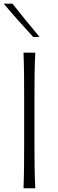

<svg xmlns="http://www.w3.org/2000/svg" viewBox="-23 -1017 313 1037"><path d="M104 0H167.5Q164.6 -62 163.8 -119.1Q163.1 -176.3 163.1 -243.7V-488.3Q163.1 -556.2 163.8 -613.3Q164.6 -670.4 167.5 -732.4H104Q106.4 -670.4 106.9 -613.3Q107.4 -556.2 107.4 -488.3V-243.7Q107.4 -176.3 106.9 -119.1Q106.4 -62 104 0ZM156.7 -816.9 190.4 -817.9Q152.8 -862.8 116 -907.7Q79.1 -952.6 44.4 -997.1H-2.9Q35.6 -951.2 75.7 -906.5Q115.7 -861.8 156.7 -816.9Z"/></svg>

Font: Pinar VF
Style: Regular
Weight: 300
Designer: Amin Abedi
Version: Version 2.000